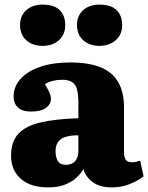

<svg xmlns="http://www.w3.org/2000/svg" viewBox="-20 -799 643 833"><path d="M189 14Q112 14 70 -23.5Q28 -61 28 -123Q28 -185 60 -219Q92 -253 157 -268Q222 -283 320 -286V-352Q320 -387 314.5 -409.5Q309 -432 293.5 -442.5Q278 -453 249 -453Q229 -453 209 -448Q189 -443 175 -434Q184 -419 190 -407Q196 -395 198.5 -386.5Q201 -378 201 -370Q201 -347 179.5 -331Q158 -315 114 -315Q76 -315 57.5 -333Q39 -351 39 -380Q39 -423 69 -456.5Q99 -490 154 -509Q209 -528 284 -528Q365 -528 416.5 -507Q468 -486 493 -442.5Q518 -399 518 -332V-140Q518 -117 525.5 -106Q533 -95 552 -95Q562 -95 571 -97Q580 -99 588 -102L603 -34Q581 -16 544.5 -1Q508 14 465 14Q413 14 382 -9Q351 -32 342 -66Q332 -47 312 -28.5Q292 -10 262 2Q232 14 189 14ZM265 -84Q283 -84 295 -91Q307 -98 313.5 -111.5Q320 -125 320 -144V-212Q286 -212 264 -205Q242 -198 231.5 -182.5Q221 -167 221 -142Q221 -117 231 -100.5Q241 -84 265 -84ZM411 -600Q368 -600 341 -624.5Q314 -649 314 -691Q314 -731 341 -755Q368 -779 411 -779Q462 -779 486 -755Q510 -731 510 -690Q510 -649 482 -624.5Q454 -600 411 -600ZM165 -600Q121 -600 94 -624.5Q67 -649 67 -691Q67 -731 94 -755Q121 -779 165 -779Q215 -779 239 -755Q263 -731 263 -690Q263 -649 235.5 -624.5Q208 -600 165 -600Z"/></svg>

Font: Literata ExtraBold
Style: Regular
Weight: 800
Designer: Latin by Veronika Burian and Jose Scaglione. Greek by Irene Vlachou. Cyrillic by Vera Evstafieva.
Foundry: TypeTogether
Version: Version 3.103;gftools[0.9.29]